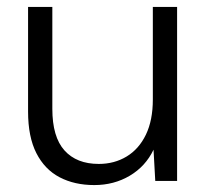

<svg xmlns="http://www.w3.org/2000/svg" viewBox="-20 -522 602 554"><path d="M252 12Q195 12 152 -10.5Q109 -33 85 -80Q61 -127 61 -200V-502H131V-208Q131 -127 166 -88Q201 -49 265 -49Q310 -49 345.5 -70.5Q381 -92 401 -133.5Q421 -175 421 -235V-502H491V0H428L423 -90Q400 -42 354.5 -15Q309 12 252 12Z"/></svg>

Font: DM Sans 16pt Light
Style: Regular
Weight: 300
Version: Version 4.004;gftools[0.9.30]